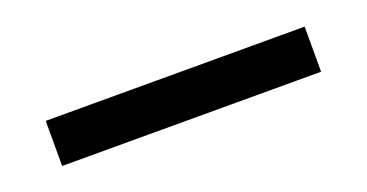

<svg xmlns="http://www.w3.org/2000/svg" viewBox="-22 -517 619 324"><g transform="rotate(-20 287.5 -354.5)"><path d="M520 -314H55V-395H520Z"/></g></svg>

Font: LXGW 975 Gothic SC
Style: Regular
Weight: 400
Version: Version 2.01;February 25, 2021